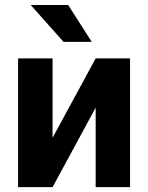

<svg xmlns="http://www.w3.org/2000/svg" viewBox="-20 -768 607 788"><path d="M372.6 -528.3H513.7V0H372.6V-326.2L195.8 0H54.2V-528.3H195.8V-202.6ZM356.4 -596.2H240.7L106 -747.6H259.8Z"/></svg>

Font: RobotoInd
Style: Bold
Weight: 700
Designer: Google
Version: Version 2.001150; 2014